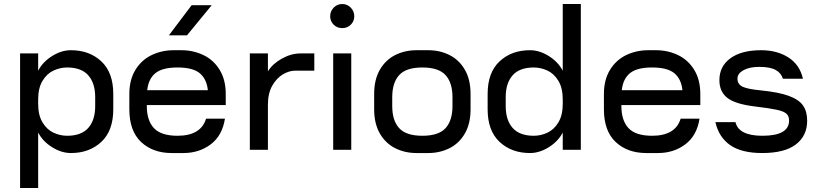

<svg xmlns="http://www.w3.org/2000/svg" viewBox="-20 -746 4084 956"><path d="M544 -278V-202Q544 -95 484.5 -39.5Q425 16 333 16Q286 16 239.5 -13Q193 -42 170 -86V190H80V-480H170V-394Q193 -438 239.5 -467Q286 -496 333 -496Q425 -496 484.5 -440.5Q544 -385 544 -278ZM454 -262Q454 -332 419.5 -371Q385 -410 314 -410Q280 -410 247 -395Q214 -380 192 -344Q170 -308 170 -251V-229Q170 -172 192 -136Q214 -100 247 -85Q280 -70 314 -70Q385 -70 419.5 -109Q454 -148 454 -218Z M1104 -278V-223H711V-218Q711 -146 746.5 -108Q782 -70 864 -70Q980 -70 1006 -155H1100Q1087 -71 1029.5 -27.5Q972 16 893 16H835Q741 16 682.5 -39Q624 -94 624 -202V-278Q624 -349 654.5 -398.5Q685 -448 735.5 -472Q786 -496 845 -496H883Q942 -496 992.5 -472Q1043 -448 1073.5 -398.5Q1104 -349 1104 -278ZM713 -297H1015Q1009 -353 974.5 -381.5Q940 -410 864 -410Q788 -410 753.5 -381.5Q719 -353 713 -297ZM821 -570 934 -720H1034L911 -570Z M1545 -480V-394H1448Q1420 -394 1389 -376Q1358 -358 1336 -320Q1314 -282 1314 -225V0H1224V-480H1314V-391Q1338 -429 1384 -454.5Q1430 -480 1477 -480Z M1624 -665Q1624 -690 1641.5 -708Q1659 -726 1684 -726Q1709 -726 1726.5 -708Q1744 -690 1744 -665Q1744 -640 1726.5 -623Q1709 -606 1684 -606Q1659 -606 1641.5 -623Q1624 -640 1624 -665ZM1639 0V-480H1729V0Z M2323 -278V-202Q2323 -130 2294.5 -81Q2266 -32 2218 -8Q2170 16 2112 16H2054Q1996 16 1948 -8Q1900 -32 1871.5 -81Q1843 -130 1843 -202V-278Q1843 -350 1871.5 -399Q1900 -448 1948 -472Q1996 -496 2054 -496H2112Q2170 -496 2218 -472Q2266 -448 2294.5 -399Q2323 -350 2323 -278ZM2083 -410Q2002 -410 1967.5 -372Q1933 -334 1933 -262V-218Q1933 -146 1967.5 -108Q2002 -70 2083 -70Q2164 -70 2198.5 -108Q2233 -146 2233 -218V-262Q2233 -334 2198.5 -372Q2164 -410 2083 -410Z M2872 -726V0H2782V-86Q2759 -42 2712.5 -13Q2666 16 2619 16Q2527 16 2467.5 -39.5Q2408 -95 2408 -202V-278Q2408 -385 2467.5 -440.5Q2527 -496 2619 -496Q2666 -496 2712.5 -467Q2759 -438 2782 -394V-726ZM2782 -229V-251Q2782 -308 2760 -344Q2738 -380 2705 -395Q2672 -410 2638 -410Q2567 -410 2532.5 -371Q2498 -332 2498 -262V-218Q2498 -148 2532.5 -109Q2567 -70 2638 -70Q2672 -70 2705 -85Q2738 -100 2760 -136Q2782 -172 2782 -229Z M3467 -278V-223H3074V-218Q3074 -146 3109.5 -108Q3145 -70 3227 -70Q3343 -70 3369 -155H3463Q3450 -71 3392.5 -27.5Q3335 16 3256 16H3198Q3104 16 3045.5 -39Q2987 -94 2987 -202V-278Q2987 -349 3017.5 -398.5Q3048 -448 3098.5 -472Q3149 -496 3208 -496H3246Q3305 -496 3355.5 -472Q3406 -448 3436.5 -398.5Q3467 -349 3467 -278ZM3076 -297H3378Q3372 -353 3337.5 -381.5Q3303 -410 3227 -410Q3151 -410 3116.5 -381.5Q3082 -353 3076 -297Z M3775 16Q3672 16 3615.5 -23.5Q3559 -63 3542 -138H3642Q3658 -70 3776 -70Q3909 -70 3909 -146Q3909 -168 3895.5 -180Q3882 -192 3847.5 -199.5Q3813 -207 3738 -216Q3640 -228 3601 -259Q3562 -290 3562 -347Q3562 -416 3617 -456Q3672 -496 3770 -496Q3849 -496 3905.5 -460Q3962 -424 3978 -354H3878Q3870 -382 3842.5 -397.5Q3815 -413 3760 -413Q3712 -413 3682 -396.5Q3652 -380 3652 -355Q3652 -326 3678 -314Q3704 -302 3768 -296Q3858 -287 3908 -268.5Q3958 -250 3978.5 -220.5Q3999 -191 3999 -145Q3999 -70 3943 -27Q3887 16 3775 16Z"/></svg>

Font: Violet Sans
Style: Regular
Weight: 400
Designer: Calvin Waterman
Foundry: Violet Office
Version: Version 1.013